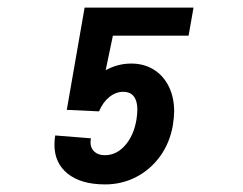

<svg xmlns="http://www.w3.org/2000/svg" viewBox="-20 -519 640 506"><path d="M123.5 -137.5Q123.5 -150.5 125.5 -162L219.5 -154.5Q219 -149.5 218.5 -144.5Q218.5 -128.5 228.8 -119.2Q239 -110 256.5 -110Q287 -110 309.8 -136Q332.5 -162 339.5 -203Q342 -219 342 -230Q342 -252.5 332.8 -264.8Q323.5 -277 304.5 -277Q285 -277 268 -263.2Q251 -249.5 241 -225.5L156 -229.5L203 -499H490L477 -425H277.5L258.5 -334Q290.5 -351.5 326 -351.5Q359 -351.5 384.5 -336Q410 -320.5 424.5 -291.8Q439 -263 439 -225Q439 -211.5 435.5 -188.5Q427.5 -142.5 402 -107.2Q376.5 -72 338.8 -52.5Q301 -33 257 -33Q194 -33 158.8 -61Q123.5 -89 123.5 -137.5Z"/></svg>

Font: JuliaMono
Style: Bold Italic
Weight: 700
Italic angle: -9°
Monospace: yes
Designer: cormullion
Foundry: corm
Version: Version 0.057; ttfautohint (v1.8.4)